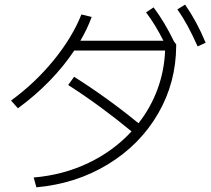

<svg xmlns="http://www.w3.org/2000/svg" viewBox="-20 -802 904 821"><path d="M542.5 -240.2Q406.7 -352.1 271.5 -438.5L296.9 -473.6Q438 -384.8 572.3 -274.9Q624.5 -341.8 653.6 -420.7Q682.6 -499.5 686 -585.9H297.4Q252 -517.6 190.7 -454.8Q129.4 -392.1 56.6 -338.9L27.3 -372.1Q129.9 -446.8 209.5 -544.4Q289.1 -642.1 328.1 -740.2L372.1 -729.5Q353.5 -678.7 323.7 -627.9H678.7Q643.6 -697.8 604.5 -749L636.7 -770.5Q684.1 -707.5 724.1 -624.5L733.4 -612.3V-606.4Q732.9 -448.7 655.8 -315.9Q578.6 -183.1 442.4 -99.9Q306.2 -16.6 135.7 -1L124 -43Q250.5 -53.7 358.2 -105.2Q465.8 -156.7 542.5 -240.2ZM738.3 -761.7 771.5 -782.2Q797.4 -744.6 818.4 -705.8Q839.4 -667 859.4 -619.1L825.2 -603.5Q802.2 -654.3 782 -691.7Q761.7 -729 738.3 -761.7Z"/></svg>

Font: Pretendard GOV ExtraLight
Style: Regular
Weight: 200
Designer: Base glyphs from Inter by Rasmus Andersson; Hangeul glyphs from Noto Sans CJK(Source Han Sans) by Jang Soo-young and Kan
Foundry: Kil Hyung-jin
Version: Version 1.309